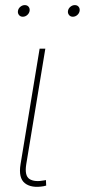

<svg xmlns="http://www.w3.org/2000/svg" viewBox="-20 -733 334 757"><path d="M153.3 1Q104 9.8 78.1 -10.7Q52.2 -31.2 61 -85.4L136.2 -541H158.7L83.5 -85.4Q76.2 -40 96.4 -27.1Q116.7 -14.2 155.8 -22Q159.2 -22.9 158.4 -22.7Q157.7 -22.5 161.1 -22.9L162.1 -1Q160.2 -1 158 -0.5Q155.8 0 153.3 1ZM267.1 -667Q257.8 -667 252.2 -673.8Q246.6 -680.7 248 -689.9Q249.5 -699.7 257.6 -706.3Q265.6 -712.9 274.9 -712.9Q284.7 -712.9 290 -706.3Q295.4 -699.7 293.9 -689.9Q292.5 -680.7 284.7 -673.8Q276.9 -667 267.1 -667ZM69.8 -667Q60.5 -667 54.9 -673.8Q49.3 -680.7 50.8 -689.9Q52.2 -699.7 60.3 -706.3Q68.4 -712.9 77.6 -712.9Q87.4 -712.9 92.8 -706.3Q98.1 -699.7 96.7 -689.9Q95.2 -680.7 87.4 -673.8Q79.6 -667 69.8 -667Z"/></svg>

Font: Inter 17pt Thin
Style: Italic
Weight: 250
Italic angle: -9.3988°
Version: Version 4.001;git-66647c0bb